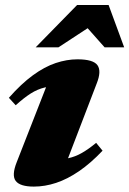

<svg xmlns="http://www.w3.org/2000/svg" viewBox="-20 -710 502 746"><path d="M45 -80 177.5 -418.5 215.5 -375.5Q181 -376.5 153.5 -370Q126 -363.5 99.5 -346.8Q73 -330 41 -301L14.5 -330Q62.5 -384.5 107.8 -417.5Q153 -450.5 196.2 -465Q239.5 -479.5 281 -479.5Q342.5 -479.5 358.8 -456.5Q375 -433.5 355.5 -385L223 -39.5L181.5 -91Q217 -89.5 244.8 -95.2Q272.5 -101 298.2 -115.8Q324 -130.5 353.5 -155L378.5 -124.5Q332 -75.5 287 -44.8Q242 -14 198.2 0.5Q154.5 15 111.5 15Q58 15 41.2 -6.8Q24.5 -28.5 45 -80ZM118.5 -526 279.5 -690.5H402L462.5 -526H386.5L300.5 -623H355L207 -526Z"/></svg>

Font: Newsreader ExtraBold
Style: Italic
Weight: 800
Italic angle: -17°
Designer: Hugues Gentile
Foundry: Production Type
Version: Version 1.003